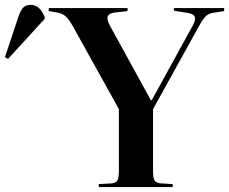

<svg xmlns="http://www.w3.org/2000/svg" viewBox="-212 -763 934 783"><path d="M-179.2 -522.9 -191.9 -529.8 -137.2 -693.8Q-127.9 -721.7 -116.9 -732.4Q-106 -743.2 -86.9 -743.2Q-49.3 -743.2 -29.8 -693.8V-686ZM190.9 0V-12.2L242.2 -15.1Q260.7 -16.6 266.8 -27.3Q272.9 -38.1 272.9 -67.9V-317.9L86.9 -652.8Q70.3 -682.6 57.1 -695.1Q43.9 -707.5 22 -711.9L-13.2 -717.8V-730H308.1V-717.8L256.8 -711.9Q232.4 -709 227.5 -696.5Q222.7 -684.1 235.8 -659.2L402.8 -355H407.2L573.2 -657.2Q586.9 -681.6 582.5 -693.8Q578.1 -706.1 555.2 -710L497.1 -719.2V-730H702.1V-717.8L658.2 -710.9Q640.1 -708.5 628.4 -698Q616.7 -687.5 599.1 -655.8L412.1 -317.9V-64Q412.1 -36.6 418.7 -26.6Q425.3 -16.6 444.8 -15.1L492.2 -12.2V0Z"/></svg>

Font: Display Semibold
Style: Regular
Weight: 600
Designer: Latin by Veronika Burian and Jose Scaglione. Greek by Irene Vlachou. Cyrillic by Vera Evstafieva.
Foundry: TypeTogether
Version: Version 3.002